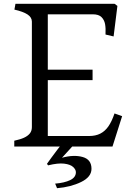

<svg xmlns="http://www.w3.org/2000/svg" viewBox="-20 -770 707 1009"><path d="M466.5 -348.8H231.2V-55.2H447.2Q482.5 -55.2 507 -67.8Q531.5 -80.2 549.4 -105.6Q567.2 -131 581.8 -173.8L621.8 -159.5L571.2 0H55V-30.5Q86.5 -37.2 106.1 -46.2Q125.8 -55.2 136.6 -68.5Q147.5 -81.8 147.5 -101.8V-656.5Q147.5 -678.8 124.8 -693.9Q102 -709 55.8 -719.5L61.2 -750H582L597 -739L577 -578.5L534.5 -588.5Q536.2 -620.8 532.2 -643Q528.2 -665.2 513.5 -680Q498.8 -694.8 467.8 -694.8H231.2V-404H466.5ZM378.8 135Q378.8 121 364.2 107.5Q349.8 94 317.2 90Q284.8 86 232.8 99L226.8 91L249.8 59Q266.8 36 284.2 13Q301.8 -10 311.8 -20H377.8L305.8 59Q367.8 42 414.2 55Q460.8 68 460.8 117Q460.8 160 406.2 186.5Q351.8 213 279.8 219L269.8 195Q318.8 191 348.8 176.5Q378.8 162 378.8 135Z"/></svg>

Font: TMT Limkin
Style: Regular
Weight: 400
Designer: Gabriel Drozdov
Version: Version 1.000;Glyphs 3.1.2 (3151)